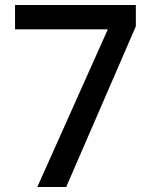

<svg xmlns="http://www.w3.org/2000/svg" viewBox="-20 -746 600 766"><path d="M244.1 0H128.9L410.2 -628.9H40V-726.1H522V-641.1Z"/></svg>

Font: PoppinsZ Medium
Style: Regular
Weight: 500
Designer: Ninad Kale (Devanagari), Jonny Pinhorn (Latin)
Foundry: Indian Type Foundry
Version: Version 3.002;FEAKit 1.0